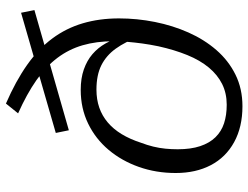

<svg xmlns="http://www.w3.org/2000/svg" viewBox="-115 -710 837 647"><g transform="rotate(-90 303.5 -386.5)"><path d="M179 -617 584 -734 593 -689 188 -573ZM501 -394 503 -337Q486 -383 463 -415Q440 -447 407 -463.5Q374 -480 325 -480Q292 -480 264.5 -470.5Q237 -461 214.5 -442Q192 -423 175 -395Q158 -367 146 -330Q138 -309 133 -288.5Q128 -268 126 -247.5Q124 -227 124 -206Q124 -162 134.5 -130.5Q145 -99 164.5 -79Q184 -59 211.5 -50Q239 -41 274 -41Q313 -41 344 -56.5Q375 -72 399.5 -101.5Q424 -131 441.5 -174Q459 -217 471 -271Q477 -300 480.5 -326Q484 -352 486 -376Q488 -400 488 -423Q488 -480 474.5 -526.5Q461 -573 432 -611.5Q403 -650 356.5 -682.5Q310 -715 245 -744L278 -785Q354 -752 408.5 -713.5Q463 -675 497.5 -628.5Q532 -582 548.5 -526Q565 -470 565 -404Q565 -343 553 -283Q541 -223 517.5 -170Q494 -117 458.5 -76Q423 -35 375.5 -11.5Q328 12 269 12Q199 12 148 -16Q97 -44 70.5 -94.5Q44 -145 44 -213Q44 -279 64.5 -337Q85 -395 122 -439Q159 -483 210.5 -508Q262 -533 324 -533Q363 -533 393 -522.5Q423 -512 444.5 -493.5Q466 -475 480.5 -449.5Q495 -424 501 -394Z"/></g></svg>

Font: Roboto Serif 20pt Light
Style: Italic
Weight: 300
Italic angle: -10°
Version: Version 1.007